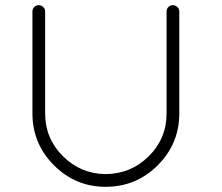

<svg xmlns="http://www.w3.org/2000/svg" viewBox="-20 -720 854 740"><path d="M105 -283V-676Q105 -686 112 -693Q119 -700 129 -700Q139 -700 146.5 -693Q154 -686 154 -676V-283Q154 -186 222.5 -118Q291 -50 387 -49Q485 -50 553.5 -118Q622 -186 622 -283V-676Q622 -686 629 -693Q636 -700 646 -700Q656 -700 663.5 -693Q671 -686 671 -676V-283Q671 -166 588 -83Q505 0 387 0Q271 0 188 -83Q105 -166 105 -283Z"/></svg>

Font: Quicksand
Style: Regular
Weight: 400
Designer: Andrew Paglinawan
Foundry: Andrew Paglinawan
Version: 1.002